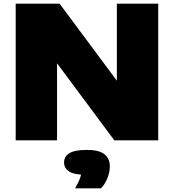

<svg xmlns="http://www.w3.org/2000/svg" viewBox="-20 -760 942 1040"><path d="M65 0V-740H303L650 -273H613V-740H837V0H599L252 -467H289V0ZM387 260Q407.5 224.5 415.2 200Q423 175.5 423 148L465 187H451Q381.5 187 354.2 168.8Q327 150.5 327 120Q327 87.5 356 69.8Q385 52 451 52Q517 52 546 75.5Q575 99 575 141Q575 171.5 562 204.5Q549 237.5 527 260Z"/></svg>

Font: Encode Sans SC Expanded Black
Style: Regular
Weight: 900
Width: 7
Designer: Multiple Designers
Foundry: Impallari Type
Version: Version 3.002